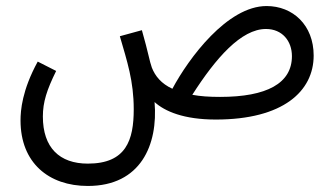

<svg xmlns="http://www.w3.org/2000/svg" viewBox="-20 -384 1097 636"><path d="M271 232C446 232 504 96 492 -46C526 -15 589 12 695 12C918 12 1019 -82 1019 -200C1019 -301 950 -364 863 -364C733 -364 605 -191 551 -90C514 -107 494 -132 483 -160C475 -182 472 -207 450 -284L377 -264C401 -181 423 -116 423 -22C423 80 398 158 271 158C177 158 122 105 122 2C122 -46 135 -86 166 -149L105 -180C53 -85 48 -18 48 15C48 155 141 232 271 232ZM861 -288C915 -288 947 -248 947 -198C947 -108 864 -63 709 -63C673 -63 643 -65 617 -70C695 -192 779 -288 861 -288Z"/></svg>

Font: Noto Sans Arabic UI XCn
Style: Regular
Weight: 400
Width: 2
Designer: Monotype Design Team, Nadine Chahine and Nizar Qandah
Foundry: Monotype Imaging Inc.
Version: Version 2.010